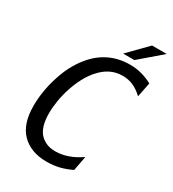

<svg xmlns="http://www.w3.org/2000/svg" viewBox="-217 -1024 1037 1154"><g transform="rotate(30 301.0 -447.0)"><path d="M492.2 -907.7H593.8L443.8 -778.8H365.7ZM291.5 14.2Q233.9 14.2 190.4 -2.9Q147 -20 117.7 -50.3Q87.4 -81.5 71.8 -128.2Q56.2 -174.8 56.2 -240.2Q56.2 -288.6 64.7 -340.8Q73.2 -393.1 90.3 -445.8Q107.4 -499.5 129.6 -541.3Q151.9 -583 180.2 -618.2Q207.5 -651.9 235.8 -674.3Q264.2 -696.8 295.9 -711.9Q359.4 -742.2 436 -742.2Q458.5 -742.2 477.8 -739.7Q497.1 -737.3 516.6 -731.9Q555.7 -721.7 591.8 -702.1L571.8 -601.1Q540.5 -631.3 505.9 -647Q472.2 -662.1 431.6 -662.1Q385.3 -662.1 346.2 -642.6Q307.1 -623 272 -582Q247.1 -552.7 226.3 -513.7Q205.6 -474.6 190.4 -428.7Q174.3 -379.9 166.7 -333Q159.2 -286.1 159.2 -245.6Q159.2 -154.3 197.3 -110.4Q213.9 -91.3 240.7 -78.6Q267.6 -65.9 306.6 -65.9Q348.6 -65.9 393.1 -81.5Q436.5 -96.7 480 -127L460.9 -25.9Q440.4 -16.1 419.9 -8.5Q399.4 -1 378.4 4.4Q359.9 8.8 337.4 11.5Q314.9 14.2 291.5 14.2Z"/></g></svg>

Font: Hack
Style: Italic
Weight: 400
Italic angle: -11°
Monospace: yes
Designer: Christopher Simpkins
Foundry: Christopher Simpkins
Version: Version 2.019; ttfautohint (v1.4.1) -l 4 -r 80 -G 350 -x 0 -